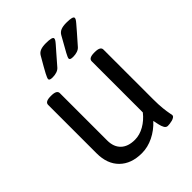

<svg xmlns="http://www.w3.org/2000/svg" viewBox="-208 -849 972 972"><g transform="rotate(-45 278.5 -363.0)"><path d="M431 -525Q471 -525 471 -503V-148Q471 -107 474 -80Q477 -53 480 -38.5Q483 -24 483 -22Q483 -15 476.5 -10.5Q470 -6 461 -3.5Q452 -1 443 0Q434 1 429 1Q417 1 410.5 -10.5Q404 -22 400.5 -38.5Q397 -55 394 -69Q362 -34 321 -14Q280 6 238 6Q162 6 118.5 -37Q75 -80 75 -156V-503Q75 -525 115 -525H119Q159 -525 159 -503V-164Q159 -118 185.5 -92.5Q212 -67 261 -67Q295 -67 328.5 -86Q362 -105 387 -137V-503Q387 -525 427 -525ZM434 -732Q482 -732 482 -719Q482 -715 479 -709.5Q476 -704 466.5 -693Q457 -682 438.5 -660.5Q420 -639 388 -603Q380 -594 366.5 -589.5Q353 -585 337 -585Q325 -585 319.5 -587.5Q314 -590 314 -595Q314 -602 326 -624Q338 -646 372 -706Q380 -720 395 -726Q410 -732 434 -732ZM287 -732Q335 -732 335 -719Q335 -715 332 -709.5Q329 -704 319.5 -693Q310 -682 291 -660.5Q272 -639 241 -603Q233 -594 219.5 -589.5Q206 -585 190 -585Q178 -585 172.5 -587.5Q167 -590 167 -595Q167 -602 178.5 -624Q190 -646 225 -706Q233 -720 248 -726Q263 -732 287 -732Z"/></g></svg>

Font: Asap VF Beta
Style: Regular
Weight: 400
Designer: Pablo Cosgaya
Foundry: Pablo Cosgaya
Version: Version 1.007